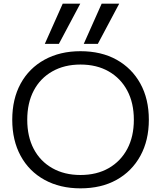

<svg xmlns="http://www.w3.org/2000/svg" viewBox="-20 -1020 881 1050"><path d="M515 -780H438L536 -1000H632ZM302 -780H225L323 -1000H419ZM420 10Q308 10 223.5 -36.5Q139 -83 93 -167.5Q47 -252 47 -365Q47 -479 93 -563Q139 -647 223.5 -693.5Q308 -740 420 -740Q534 -740 617.5 -693.5Q701 -647 747.5 -563Q794 -479 794 -365Q794 -252 747.5 -167.5Q701 -83 617.5 -36.5Q534 10 420 10ZM420 -63Q509 -63 574.5 -100.5Q640 -138 676 -205.5Q712 -273 712 -365Q712 -457 676 -524.5Q640 -592 574.5 -629.5Q509 -667 420 -667Q332 -667 266 -629.5Q200 -592 164.5 -524.5Q129 -457 129 -365Q129 -273 164.5 -205.5Q200 -138 266 -100.5Q332 -63 420 -63Z"/></svg>

Font: M PLUS 1
Style: Regular
Weight: 400
Designer: Coji Morishita
Foundry: UNDERFOREST DESIGN
Version: Version 1.001